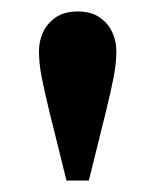

<svg xmlns="http://www.w3.org/2000/svg" viewBox="-20 -770 271 335"><path d="M96 -455 66 -576Q57 -613 52.5 -636.5Q48 -660 48 -681Q48 -698 55 -713.5Q62 -729 77 -739.5Q92 -750 116 -750Q139 -750 154 -739.5Q169 -729 176 -713.5Q183 -698 183 -681Q183 -660 178.5 -636.5Q174 -613 165 -576L135 -455Z"/></svg>

Font: Instrument Sans SemiCondensed SemiBold
Style: Regular
Weight: 600
Width: 4
Designer: Rodrigo Fuenzalida
Foundry: fragTYPE
Version: Version 1.000;gftools[0.9.28]